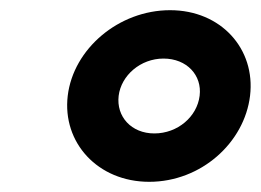

<svg xmlns="http://www.w3.org/2000/svg" viewBox="-20 -835 512 377"><path d="M213 -647C218 -687 256 -720 301 -720C347 -720 377 -687 372 -647C367 -606 329 -573 283 -573C238 -573 208 -606 213 -647ZM113 -647C102 -555 172 -478 273 -478C375 -478 460 -555 471 -647C482 -739 414 -815 314 -815C213 -815 124 -739 113 -647Z"/></svg>

Font: Bluebird
Style: SfBdExtObl
Weight: 700
Designer: Jasper
Foundry: Cannot Into Space Fonts
Version: Version 0.98